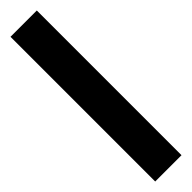

<svg xmlns="http://www.w3.org/2000/svg" viewBox="17 -131 516 516"><g transform="rotate(45 275.0 127.0)"><path d="M0 177V77H550V177Z"/></g></svg>

Font: M PLUS Code Latin SemiExpanded
Style: Bold
Weight: 700
Width: 6
Designer: Coji Morishita
Foundry: UNDERFOREST DESIGN
Version: Version 1.002; ttfautohint (v1.8.3)